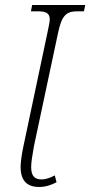

<svg xmlns="http://www.w3.org/2000/svg" viewBox="-20 -734 359 764"><path d="M136 10C160 10 183 3 205 -9L198 -36C179 -26 161 -20 146 -20C119 -20 104 -32 104 -70C104 -87 109 -119 115 -152L211 -603C226 -674 244 -689 289 -689H314L319 -714H108L103 -689H129C161 -689 178 -683 178 -657C178 -647 174 -629 169 -605L73 -151C67 -123 62 -89 62 -71C62 -14 88 10 136 10Z"/></svg>

Font: Noto Serif Condensed ExtraLight
Style: Italic
Weight: 200
Width: 3
Italic angle: -12°
Designer: Monotype Design Team
Foundry: Monotype Imaging Inc.
Version: Version 2.013